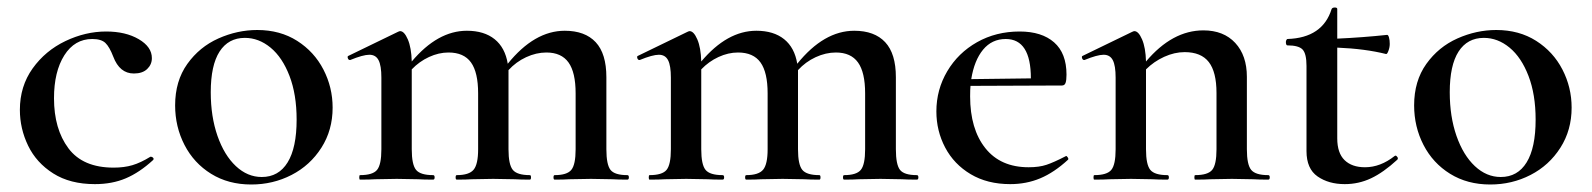

<svg xmlns="http://www.w3.org/2000/svg" viewBox="-20 -479 4244 512"><path d="M33 -186Q33 -249 67 -296.5Q101 -344 154.5 -369.5Q208 -395 263 -395Q315 -395 350 -374.5Q385 -354 385 -324Q385 -307 372.5 -295Q360 -283 337 -283Q299 -283 282 -328Q272 -354 261 -364.5Q250 -375 226 -375Q179 -375 151.5 -331.5Q124 -288 124 -217Q124 -135 162.5 -83.5Q201 -32 283 -32Q311 -32 333 -38.5Q355 -45 381 -61H383Q386 -61 388.5 -58Q391 -55 388 -52Q352 -19 315.5 -3.5Q279 12 233 12Q167 12 122 -16.5Q77 -45 55 -90.5Q33 -136 33 -186Z M447 -198Q447 -263 479.5 -308.5Q512 -354 562.5 -376.5Q613 -399 666 -399Q727 -399 772.5 -370Q818 -341 842.5 -293.5Q867 -246 867 -192Q867 -132 837 -85Q807 -38 757.5 -12.5Q708 13 650 13Q589 13 543 -15.5Q497 -44 472 -92.5Q447 -141 447 -198ZM771 -160Q771 -227 752 -276.5Q733 -326 701.5 -352Q670 -378 633 -378Q589 -378 565.5 -341.5Q542 -305 542 -233Q542 -168 560 -116.5Q578 -65 609 -36Q640 -7 678 -7Q723 -7 747 -46Q771 -85 771 -160Z M1653 0Q1628 0 1613 -1L1556 -2L1498 -1Q1484 0 1459 0Q1456 0 1456 -6Q1456 -12 1459 -12Q1492 -12 1503.5 -26Q1515 -40 1515 -81V-230Q1515 -286 1496 -312.5Q1477 -339 1437 -339Q1410 -339 1383 -326.5Q1356 -314 1336 -292V-282V-81Q1336 -40 1347.5 -26Q1359 -12 1393 -12Q1396 -12 1396 -6Q1396 0 1393 0Q1368 0 1353 -1L1295 -2L1238 -1Q1223 0 1198 0Q1195 0 1195 -6Q1195 -12 1198 -12Q1231 -12 1243 -26.5Q1255 -41 1255 -81V-230Q1255 -286 1236 -312.5Q1217 -339 1176 -339Q1150 -339 1124 -327Q1098 -315 1078 -294V-81Q1078 -40 1089.5 -26Q1101 -12 1135 -12Q1139 -12 1139 -6Q1139 0 1135 0Q1110 0 1095 -1L1038 -2L981 -1Q966 0 940 0Q938 0 938 -6Q938 -12 940 -12Q974 -12 985.5 -26Q997 -40 997 -81V-272Q997 -304 989.5 -318.5Q982 -333 965 -333Q948 -333 914 -319H913Q909 -319 907.5 -324Q906 -329 909 -330L1041 -394Q1045 -396 1047 -396Q1058 -396 1067.5 -374Q1077 -352 1078 -315Q1147 -397 1225 -397Q1271 -397 1299 -374.5Q1327 -352 1334 -309Q1405 -397 1486 -397Q1540 -397 1568.5 -366.5Q1597 -336 1597 -273V-81Q1597 -40 1608 -26Q1619 -12 1653 -12Q1657 -12 1657 -6Q1657 0 1653 0Z M2425 0Q2400 0 2385 -1L2328 -2L2270 -1Q2256 0 2231 0Q2228 0 2228 -6Q2228 -12 2231 -12Q2264 -12 2275.5 -26Q2287 -40 2287 -81V-230Q2287 -286 2268 -312.5Q2249 -339 2209 -339Q2182 -339 2155 -326.5Q2128 -314 2108 -292V-282V-81Q2108 -40 2119.5 -26Q2131 -12 2165 -12Q2168 -12 2168 -6Q2168 0 2165 0Q2140 0 2125 -1L2067 -2L2010 -1Q1995 0 1970 0Q1967 0 1967 -6Q1967 -12 1970 -12Q2003 -12 2015 -26.5Q2027 -41 2027 -81V-230Q2027 -286 2008 -312.5Q1989 -339 1948 -339Q1922 -339 1896 -327Q1870 -315 1850 -294V-81Q1850 -40 1861.5 -26Q1873 -12 1907 -12Q1911 -12 1911 -6Q1911 0 1907 0Q1882 0 1867 -1L1810 -2L1753 -1Q1738 0 1712 0Q1710 0 1710 -6Q1710 -12 1712 -12Q1746 -12 1757.5 -26Q1769 -40 1769 -81V-272Q1769 -304 1761.5 -318.5Q1754 -333 1737 -333Q1720 -333 1686 -319H1685Q1681 -319 1679.5 -324Q1678 -329 1681 -330L1813 -394Q1817 -396 1819 -396Q1830 -396 1839.5 -374Q1849 -352 1850 -315Q1919 -397 1997 -397Q2043 -397 2071 -374.5Q2099 -352 2106 -309Q2177 -397 2258 -397Q2312 -397 2340.5 -366.5Q2369 -336 2369 -273V-81Q2369 -40 2380 -26Q2391 -12 2425 -12Q2429 -12 2429 -6Q2429 0 2425 0Z M2823 -63Q2825 -63 2827.5 -59Q2830 -55 2828 -53Q2791 -19 2754 -3.5Q2717 12 2674 12Q2613 12 2568.5 -14.5Q2524 -41 2500.5 -85.5Q2477 -130 2477 -182Q2477 -240 2506 -289Q2535 -338 2585.5 -366.5Q2636 -395 2699 -395Q2758 -395 2791 -366Q2824 -337 2824 -280Q2824 -265 2821.5 -258Q2819 -251 2812 -251L2568 -250Q2567 -241 2567 -222Q2567 -135 2607.5 -84Q2648 -33 2723 -33Q2751 -33 2770.5 -39.5Q2790 -46 2821 -62ZM2570 -268 2729 -270Q2729 -375 2662 -375Q2625 -375 2601.5 -346.5Q2578 -318 2570 -268Z M3362 0Q3337 0 3322 -1L3265 -2L3208 -1Q3193 0 3167 0Q3165 0 3165 -6Q3165 -12 3167 -12Q3201 -12 3212.5 -26Q3224 -40 3224 -81V-231Q3224 -287 3203.5 -313.5Q3183 -340 3139 -340Q3112 -340 3084.5 -327.5Q3057 -315 3036 -294V-81Q3036 -40 3047.5 -26Q3059 -12 3093 -12Q3097 -12 3097 -6Q3097 0 3093 0Q3068 0 3053 -1L2996 -2L2939 -1Q2924 0 2898 0Q2896 0 2896 -6Q2896 -12 2898 -12Q2932 -12 2943.5 -26Q2955 -40 2955 -81V-272Q2955 -304 2947.5 -318.5Q2940 -333 2923 -333Q2906 -333 2872 -319H2871Q2867 -319 2865.5 -324Q2864 -329 2867 -330L2999 -394Q3003 -396 3005 -396Q3016 -396 3025.5 -374Q3035 -352 3036 -315Q3106 -398 3189 -398Q3243 -398 3274 -364.5Q3305 -331 3305 -274V-81Q3305 -40 3316.5 -26Q3328 -12 3362 -12Q3366 -12 3366 -6Q3366 0 3362 0Z M3701 -64Q3704 -64 3706.5 -60Q3709 -56 3706 -53Q3669 -19 3636 -3.5Q3603 12 3566 12Q3523 12 3493.5 -8.5Q3464 -29 3464 -76V-303Q3464 -336 3453.5 -347Q3443 -358 3413 -358Q3411 -358 3410 -360.5Q3409 -363 3409 -367Q3409 -370 3410.5 -372.5Q3412 -375 3413 -375Q3507 -378 3531 -455Q3533 -459 3539.5 -459Q3546 -459 3546 -455V-376Q3613 -379 3679 -386Q3682 -386 3684 -379Q3686 -372 3686 -362Q3686 -353 3682.5 -343.5Q3679 -334 3676 -335Q3620 -349 3546 -352V-110Q3546 -71 3565.5 -52Q3585 -33 3620 -33Q3661 -33 3699 -63Z M3751 -198Q3751 -263 3783.5 -308.5Q3816 -354 3866.5 -376.5Q3917 -399 3970 -399Q4031 -399 4076.5 -370Q4122 -341 4146.5 -293.5Q4171 -246 4171 -192Q4171 -132 4141 -85Q4111 -38 4061.5 -12.5Q4012 13 3954 13Q3893 13 3847 -15.5Q3801 -44 3776 -92.5Q3751 -141 3751 -198ZM4075 -160Q4075 -227 4056 -276.5Q4037 -326 4005.5 -352Q3974 -378 3937 -378Q3893 -378 3869.5 -341.5Q3846 -305 3846 -233Q3846 -168 3864 -116.5Q3882 -65 3913 -36Q3944 -7 3982 -7Q4027 -7 4051 -46Q4075 -85 4075 -160Z"/></svg>

Font: Cormorant Garamond SemiBold
Style: Regular
Weight: 600
Designer: Christian Thalmann (Catharsis Fonts)
Version: Version 3.000